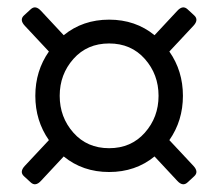

<svg xmlns="http://www.w3.org/2000/svg" viewBox="-20 -611 582 512"><path d="M43.9 -141.1Q31.2 -152.8 46.4 -168.9L110.4 -237.3Q74.2 -289.1 74.2 -355.5Q74.2 -421.9 110.4 -473.6L46.4 -542Q31.2 -558.1 43.9 -569.8L62 -586.4Q74.7 -598.1 89.4 -582L149.9 -517.1Q200.7 -558.6 271 -558.6Q341.3 -558.6 392.1 -517.1L452.6 -582Q467.3 -598.1 480 -586.4L498 -569.8Q510.7 -558.1 495.6 -542L431.6 -473.6Q467.8 -421.9 467.8 -355.5Q467.8 -289.1 431.6 -237.3L495.6 -168.9Q510.7 -152.8 498 -141.1L480 -124.5Q467.3 -112.8 452.6 -128.9L392.1 -193.8Q341.3 -152.3 271 -152.3Q200.7 -152.3 149.9 -193.8L89.4 -128.9Q74.7 -112.8 62 -124.5ZM139.2 -355.5Q139.2 -298.3 175.8 -257.1Q212.4 -215.8 271 -215.8Q329.6 -215.8 366.2 -257.1Q402.8 -298.3 402.8 -355.5Q402.8 -412.6 366.2 -453.9Q329.6 -495.1 271 -495.1Q212.4 -495.1 175.8 -453.9Q139.2 -412.6 139.2 -355.5Z"/></svg>

Font: Istok
Style: Regular
Weight: 500
Designer: Andrey V. Panov
Foundry: Andrey V. Panov
Version: Version 1.0.3